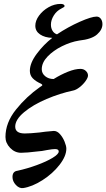

<svg xmlns="http://www.w3.org/2000/svg" viewBox="-20 -769 545 984"><path d="M44 138Q44 109 70 106Q120 95 169 77Q218 59 249.5 40Q281 21 281 7Q281 -5 262 -5Q249 -5 221 0Q193 6 173 7Q117 14 88 14Q56 14 32 -11Q8 -36 8 -67Q8 -140 61.5 -207Q115 -274 185 -323Q197 -330 197 -333Q197 -336 190 -340Q163 -352 148 -367.5Q133 -383 133 -406Q133 -446 168.5 -493.5Q204 -541 248 -575Q210 -576 185.5 -592.5Q161 -609 161 -637Q161 -663 180 -689Q199 -715 229 -732Q259 -749 291 -749Q300 -749 305.5 -746Q311 -743 311 -738Q311 -735 306.5 -732Q302 -729 294 -725Q270 -713 255.5 -689.5Q241 -666 241 -643Q241 -625 249 -611.5Q257 -598 272 -593Q329 -631 389 -657.5Q449 -684 475 -684Q488 -684 496.5 -673Q505 -662 505 -645Q505 -617 477.5 -592.5Q450 -568 385 -561Q342 -554 297.5 -532Q253 -510 223.5 -479Q194 -448 194 -414Q194 -393 211.5 -378.5Q229 -364 255 -364Q292 -387 328.5 -401.5Q365 -416 392 -416Q409 -416 420 -405.5Q431 -395 431 -382Q431 -371 418.5 -353.5Q406 -336 388 -322Q370 -308 355 -305Q288 -291 218.5 -261.5Q149 -232 103.5 -194Q58 -156 58 -120Q58 -85 107 -85Q134 -85 182 -90Q202 -92 212 -94Q248 -98 256 -98Q273 -98 287.5 -81.5Q302 -65 311 -43Q320 -21 320 -7Q320 31 285 76Q250 121 197.5 154.5Q145 188 98 195Q78 197 61 178.5Q44 160 44 138Z"/></svg>

Font: EB Garamond SemiBold
Style: Italic
Weight: 600
Italic angle: -17.2°
Designer: Georg Duffner and Octavio Pardo
Foundry: Georg Duffner
Version: Version 1.000